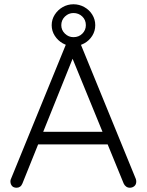

<svg xmlns="http://www.w3.org/2000/svg" viewBox="-20 -878 688 899"><path d="M324 -662Q297 -662 274 -675Q251 -688 236.5 -710.5Q222 -733 222 -760Q222 -787 236.5 -809.5Q251 -832 274 -845Q297 -858 324 -858Q351 -858 374.5 -845Q398 -832 412 -809.5Q426 -787 426 -760Q426 -733 412 -710.5Q398 -688 374.5 -675Q351 -662 324 -662ZM324 -704Q349 -704 365.5 -720.5Q382 -737 382 -760Q382 -785 365 -801Q348 -817 324 -817Q301 -817 284 -800.5Q267 -784 267 -760Q267 -737 284 -720.5Q301 -704 324 -704ZM328 -623 85 -19Q81 -9 74 -4Q67 1 58 1Q44 1 37 -6.5Q30 -14 29 -25Q28 -30 30 -37L294 -683Q299 -694 306.5 -698.5Q314 -703 324 -703Q334 -703 341.5 -697.5Q349 -692 353 -683L616 -40Q618 -34 618 -28Q618 -14 609 -6.5Q600 1 588 1Q578 1 570.5 -4.5Q563 -10 559 -19L310 -627ZM143 -202 168 -261H478L490 -202Z"/></svg>

Font: Quicksand Light
Style: Regular
Weight: 400
Version: Version 3.004